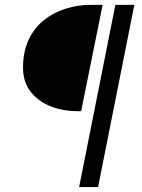

<svg xmlns="http://www.w3.org/2000/svg" viewBox="-20 -676 575 776"><path d="M299.8 80 446.3 -656.3H522.9L376.4 80ZM293.4 -226.7Q233.8 -226.7 183.8 -246.6Q133.7 -266.5 103.4 -305.8Q73.1 -345.1 73.1 -402.5Q73.1 -467.3 95.7 -515.2Q118.3 -563.1 157.1 -594.2Q195.9 -625.3 244.9 -640.8Q293.8 -656.3 346.5 -656.3H394.8L307.9 -226.7Z"/></svg>

Font: Source Sans 3 VF
Style: Italic
Weight: 200
Italic angle: -11°
Designer: Paul D. Hunt
Foundry: Adobe Systems Incorporated
Version: Version 3.042;hotconv 1.0.118;makeotfexe 2.5.65603